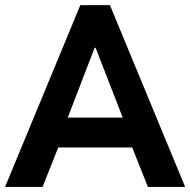

<svg xmlns="http://www.w3.org/2000/svg" viewBox="-21 -740 753 760"><path d="M296.9 -719.7H414.1L711.9 0H564.5L502.4 -156.2H209.5L147.5 0H-1ZM464.8 -274.4 357.4 -550.8H353.5L247.1 -274.4Z"/></svg>

Font: Reddit Sans Strawberry
Style: Bold
Weight: 700
Designer: Stephen Hutchings
Foundry: Reddit
Version: Version 1.013